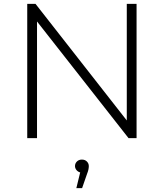

<svg xmlns="http://www.w3.org/2000/svg" viewBox="-20 -720 854 1001"><path d="M641 -700H692V0H650L173 -608V0H122V-700H165L641 -92ZM443 146Q443 164 434 186L408 261H378L398 179Q387 176 379 167Q371 157 371 146Q371 132 381 122Q391 112 407 112Q423 112 433 122Q443 132 443 146Z"/></svg>

Font: Montserrat Light Alt1
Style: Light
Weight: 500
Designer: Differentunic
Foundry: Julieta Ulanovsky
Version: 0.1